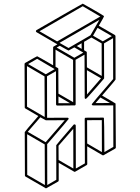

<svg xmlns="http://www.w3.org/2000/svg" viewBox="-20 -962 772 1057"><path d="M233.9 74.7H231.9Q231.9 74.2 231.2 74Q230.5 73.7 120.1 9.8Q117.2 7.8 117.2 3.9L116.2 -234.9Q116.7 -237.8 190.9 -323.2L119.1 -365.2Q116.2 -367.2 116.2 -370.6L115.2 -610.4Q115.7 -613.8 118.7 -615.7Q182.6 -652.3 184.6 -652.3Q186.5 -652.3 272.5 -602.5V-701.2Q272.9 -704.6 275.9 -706.1L295.9 -717.8L181.2 -784.7Q177.7 -786.6 177.7 -790.5Q177.7 -793.9 181.2 -796.4Q433.6 -941.9 435.5 -941.9Q437 -941.9 493.4 -909.2Q549.8 -876.5 550.8 -874.8Q551.8 -873 552.2 -872.3Q552.7 -871.6 552.7 -871.1H552.2Q552.2 -868.7 523.9 -820.3L613.3 -768.6Q613.3 -767.6 614 -766.8Q614.7 -766.1 615.7 -764.6L616.2 -524.4Q616.2 -521.5 542 -436L613.3 -394H614.3V-393.6Q614.7 -393.6 615 -392.8Q615.2 -392.1 616.2 -391.6Q616.7 -388.7 617.7 -149.4Q617.2 -146 614.3 -144Q549.3 -106.4 547.9 -106.4Q546.4 -106.4 545.4 -107.4H544.4L460 -156.7L460.4 -59.1Q460.4 -55.2 457 -53.2L392.6 -16.1Q387.7 -16.1 387.7 -17.1L303.2 -65.9V31.7Q303.2 35.6 299.8 37.6Q235.4 74.7 233.9 74.7ZM505.9 -394.5 585.4 -395 532.7 -425.3ZM545.9 -734.4 595.7 -763.2 517.1 -808.6 492.2 -765.6ZM540 -543.9 539.6 -723.1 483.4 -755.4 442.9 -731.9V-685.5Q456.1 -677.7 456.5 -677.2Q457 -676.8 457.3 -676.3Q457.5 -675.8 457.5 -675.5Q457.5 -675.3 457.8 -674.8Q458 -674.3 458.5 -591.3ZM459 -441.9 536.1 -530.8 458.5 -575.7ZM357.4 -697.8 478 -767.6 527.3 -853 307.6 -726.1ZM429.7 -692.9 429.2 -724.1 402.8 -708.5ZM294.4 -733.9 532.2 -871.1 435.5 -927.7 197.3 -790ZM389.2 -644 438.5 -672.4 389.2 -701.2Q358.9 -683.6 357.4 -683.6Q355.5 -683.6 309.1 -710L292 -700.2ZM382.8 -399.4 382.3 -632.3 285.6 -688.5V-594.7Q298.3 -587.4 298.6 -587.2Q298.8 -586.9 299.1 -586.7Q299.3 -586.4 299.6 -586.2Q299.8 -585.9 300 -585.7Q300.3 -585.4 300.3 -585.2Q300.3 -585 300.5 -584.7Q300.8 -584.5 300.8 -584.2Q300.8 -584 301 -583.5Q301.3 -583 301.8 -446.3ZM365.2 -394 301.8 -431.2V-394ZM231.9 -553.2 281.2 -581.5 184.6 -638.2 134.8 -609.4ZM226.1 -317.9 225.1 -541.5 128.4 -598.1 128.9 -374.5ZM227.1 56.6 226.1 -167 129.4 -223.1 129.9 0.5ZM231.4 -179.2 336.4 -300.3 232.4 -299.8Q229.5 -300.8 202.1 -316.4L132.8 -236.3ZM383.8 -34.2 383.3 -252.9 302.2 -159.7 302.7 -81.1ZM541 -124.5 540.5 -300.8 459.5 -300.3 460 -171.9ZM240.2 56.6 290 27.8 289.6 -162.6Q289.6 -165 385.3 -275.4Q387.2 -277.3 389.6 -277.3Q396 -277.3 397 -271Q397 -152.3 397.5 -34.2L447.3 -62.5L446.3 -307.1Q446.3 -314 453.1 -314L547.4 -314.5Q550.3 -314.5 552 -312.5Q553.7 -310.5 554.7 -125L604 -153.3L603.5 -381.8H491.7Q487.8 -381.8 485.8 -385.7Q484.9 -386.7 484.9 -388.2Q484.9 -390.1 603 -526.9Q602.5 -639.2 602.5 -752L552.7 -723.1L553.2 -530.8Q552.7 -529.3 552.2 -528.8Q551.8 -528.3 503.7 -472.9Q455.6 -417.5 452.6 -417.5Q446.3 -417.5 446.3 -424.3L445.3 -661.1L396 -632.8Q396 -510.3 396.5 -388.2L395.5 -384.3Q395 -384.3 394.5 -383.5Q394 -382.8 393.6 -382.6Q393.1 -382.3 393.1 -381.8Q390.1 -381.3 295.4 -380.9Q289.6 -380.9 288.6 -387.7L288.1 -570.3L238.8 -542L239.3 -313.5L351.1 -314Q357.9 -314 357.9 -307.1Q357.9 -304.7 239.7 -168.5Q239.7 -55.7 240.2 56.6Z"/></svg>

Font: 3D Isometric
Style: Regular
Weight: 400
Designer: GGBotNet
Version: 1.10